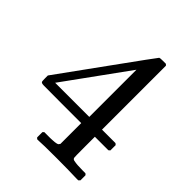

<svg xmlns="http://www.w3.org/2000/svg" viewBox="-188 -573 875 875"><g transform="rotate(45 250.0 -135.0)"><path d="M193 154 199 148H228Q232 148 238.5 148Q245 148 248.5 147.5Q252 147 257 147Q262 147 264.5 146.5Q267 146 270.5 145.5Q274 145 276 144.5Q278 144 280.5 143Q283 142 284 141Q285 140 286 138L289 134V0H163Q61 0 46.5 -0.5Q32 -1 30 -6Q28 -8 28 -27V-46L190 -270Q325 -457 330 -462Q333 -464 352 -464H371L377 -458V-46H464L471 -40V-6L464 0H377V65Q377 132 378 134Q380 143 391 144Q409 148 446 148H464L468 151L471 155V187L464 194H453Q395 192 325 192Q227 192 210 194H199L193 188ZM295 -46V-350L75 -46Z"/></g></svg>

Font: MathJax_Caligraphic
Style: Regular
Weight: 400
Version: Version 1.1